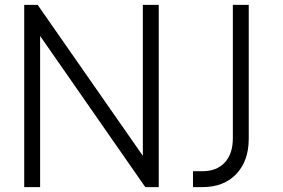

<svg xmlns="http://www.w3.org/2000/svg" viewBox="-20 -765 1159 785"><path d="M79 -745H134L564 -128V-745H629V0H574L144 -618V0H79ZM769 -65H808Q866 -65 899 -100.5Q932 -136 932 -200V-745H997V-198Q997 -107 946 -53.5Q895 0 808 0H769Z"/></svg>

Font: BLUETTI 2.0 Extralight
Style: Roman
Weight: 200
Designer: Stijn de Vries
Foundry: tokotype
Version: Version 2.005;October 31, 2023;FontCreator 14.0.0.2814 64-bi